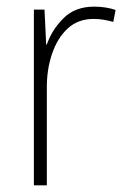

<svg xmlns="http://www.w3.org/2000/svg" viewBox="-20 -558 382 578"><path d="M263 -538Q299 -538 328 -528L321 -492Q307 -496 292.5 -498.5Q278 -501 262 -501Q215 -501 184 -472.5Q153 -444 136.5 -395.5Q120 -347 121 -288V0H82V-529H114L119 -424H121Q136 -468 171 -503Q206 -538 263 -538Z"/></svg>

Font: Noto Sans Sinhala UI SemiCondensed ExtraLight
Style: Regular
Weight: 200
Width: 4
Designer: Jelle Bosma - Monotype Design Team
Foundry: Monotype Imaging Inc.
Version: Version 2.006; ttfautohint (v1.8.4.7-5d5b)